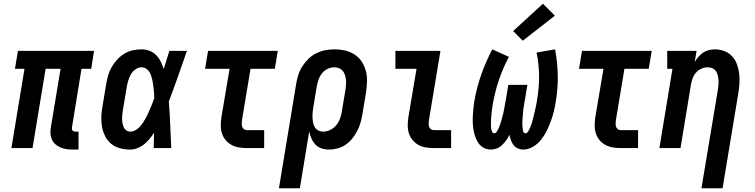

<svg xmlns="http://www.w3.org/2000/svg" viewBox="-20 -792 4040 1027"><path d="M368 8Q351 8 334.5 5.5Q318 3 303 -3.5Q288 -10 276 -20.5Q264 -31 257.5 -46Q251 -61 250 -77.5Q249 -94 252 -111L304 -424H224L154 0H41L111 -424H60L76 -520H483L468 -424H416L365 -111Q364 -107 364.5 -102Q365 -97 368 -94Q371 -91 375 -89.5Q379 -88 384 -88H400V8Z M676 8Q649 8 622 1Q595 -6 575 -22.5Q555 -39 543 -62.5Q531 -86 526 -112.5Q521 -139 522 -167Q523 -195 528 -222L548 -342Q552 -366 558.5 -389Q565 -412 577.5 -433.5Q590 -455 607 -473.5Q624 -492 645.5 -505Q667 -518 690.5 -523Q714 -528 738 -528Q760 -528 780.5 -520Q801 -512 815.5 -497Q830 -482 839.5 -463Q849 -444 856 -423Q863 -448 871 -472Q879 -496 886 -520H980Q956 -452 932.5 -384.5Q909 -317 883 -249Q888 -187 890.5 -124.5Q893 -62 896 0H802Q803 -20 803 -40.5Q803 -61 804 -82Q793 -65 779.5 -48.5Q766 -32 750 -19.5Q734 -7 715 0.5Q696 8 676 8ZM676 -88Q690 -88 703.5 -95Q717 -102 727 -113Q737 -124 745 -136Q753 -148 760 -161Q767 -174 773 -187Q779 -200 784.5 -213.5Q790 -227 795.5 -240.5Q801 -254 805 -267Q805 -279 804 -291.5Q803 -304 802 -316.5Q801 -329 799 -341Q797 -353 794.5 -365Q792 -377 788 -388.5Q784 -400 777.5 -409.5Q771 -419 760.5 -425.5Q750 -432 738 -432Q720 -432 704.5 -421Q689 -410 680 -394Q671 -378 666 -361Q661 -344 658 -327L638 -207Q636 -195 634.5 -183Q633 -171 633 -158.5Q633 -146 635 -134.5Q637 -123 641.5 -112.5Q646 -102 655 -95Q664 -88 676 -88Z M1300 0Q1278 0 1257 -3.5Q1236 -7 1218 -17Q1200 -27 1187 -42.5Q1174 -58 1167.5 -77.5Q1161 -97 1161 -119Q1161 -141 1164 -163L1208 -424H1077L1093 -520H1466L1450 -424H1320L1274 -147Q1273 -138 1273 -129.5Q1273 -121 1275.5 -113.5Q1278 -106 1285 -101Q1292 -96 1300 -96H1393V0Z M1472 215 1564 -342Q1568 -367 1575.5 -391Q1583 -415 1597 -437Q1611 -459 1630 -477.5Q1649 -496 1672.5 -507.5Q1696 -519 1720.5 -523.5Q1745 -528 1770 -528Q1799 -528 1826.5 -521.5Q1854 -515 1877 -500Q1900 -485 1915 -462Q1930 -439 1937 -412Q1944 -385 1943 -356Q1942 -327 1938 -298L1918 -178Q1914 -155 1907.5 -133Q1901 -111 1890 -90Q1879 -69 1863.5 -50Q1848 -31 1828 -17.5Q1808 -4 1785 2Q1762 8 1740 8Q1719 8 1699.5 1.5Q1680 -5 1667 -19Q1654 -33 1646 -51Q1638 -69 1634 -89L1584 215ZM1708 -88Q1728 -88 1746.5 -97Q1765 -106 1778 -121.5Q1791 -137 1798 -155.5Q1805 -174 1808 -193L1828 -313Q1830 -327 1831 -340Q1832 -353 1830.5 -366Q1829 -379 1825 -391.5Q1821 -404 1813 -413.5Q1805 -423 1793 -427.5Q1781 -432 1768 -432Q1749 -432 1731 -423Q1713 -414 1701 -398Q1689 -382 1683 -363.5Q1677 -345 1674 -327L1656 -220Q1654 -206 1652.5 -192Q1651 -178 1651.5 -164Q1652 -150 1654.5 -136.5Q1657 -123 1663.5 -112Q1670 -101 1682 -94.5Q1694 -88 1708 -88Z M2300 0Q2278 0 2257 -3.5Q2236 -7 2218 -17Q2200 -27 2187 -42.5Q2174 -58 2167.5 -77.5Q2161 -97 2161 -119Q2161 -141 2164 -163L2208 -424H2095V-520H2336L2274 -147Q2273 -138 2273 -129.5Q2273 -121 2275.5 -113.5Q2278 -106 2285 -101Q2292 -96 2300 -96H2393V0Z M2606 8Q2586 8 2569 -0.5Q2552 -9 2541 -24Q2530 -39 2523.5 -56.5Q2517 -74 2513.5 -93Q2510 -112 2509 -131.5Q2508 -151 2509 -170.5Q2510 -190 2512 -210Q2514 -230 2517 -250Q2523 -285 2532.5 -321.5Q2542 -358 2554 -392.5Q2566 -427 2581 -461Q2596 -495 2613 -528L2702 -488Q2686 -458 2673 -427.5Q2660 -397 2649 -365.5Q2638 -334 2630 -301Q2622 -268 2616 -236Q2615 -229 2614 -222Q2613 -215 2612 -208Q2611 -201 2610.5 -194Q2610 -187 2609 -180Q2608 -173 2607.5 -166Q2607 -159 2606.5 -152Q2606 -145 2606 -138Q2606 -131 2606 -124.5Q2606 -118 2606.5 -111Q2607 -104 2608.5 -97.5Q2610 -91 2613.5 -85Q2617 -79 2624 -79Q2631 -79 2635.5 -85.5Q2640 -92 2643.5 -98.5Q2647 -105 2649.5 -111.5Q2652 -118 2654.5 -124.5Q2657 -131 2659 -138Q2661 -145 2663 -151.5Q2665 -158 2666.5 -165Q2668 -172 2670 -178.5Q2672 -185 2673.5 -192Q2675 -199 2676 -205.5Q2677 -212 2678.5 -219Q2680 -226 2681 -233Q2682 -240 2683.5 -246.5Q2685 -253 2686 -260L2699 -338H2801L2788 -260Q2786 -252 2785 -244Q2784 -236 2782.5 -228Q2781 -220 2780 -212Q2779 -204 2778.5 -196Q2778 -188 2777 -180Q2776 -172 2775.5 -164.5Q2775 -157 2774.5 -149Q2774 -141 2774 -133Q2774 -125 2774.5 -117Q2775 -109 2776 -101.5Q2777 -94 2780 -86.5Q2783 -79 2791 -79Q2798 -79 2802.5 -85.5Q2807 -92 2810.5 -98.5Q2814 -105 2816.5 -111.5Q2819 -118 2821.5 -124.5Q2824 -131 2826 -138Q2828 -145 2829.5 -151.5Q2831 -158 2833 -165Q2835 -172 2836.5 -178.5Q2838 -185 2839.5 -192Q2841 -199 2842.5 -205.5Q2844 -212 2845.5 -219Q2847 -226 2848.5 -232.5Q2850 -239 2851 -246Q2852 -253 2853 -260Q2864 -324 2863.5 -386.5Q2863 -449 2850 -511L2949 -528Q2962 -459 2963.5 -390Q2965 -321 2953 -250Q2949 -223 2942.5 -196.5Q2936 -170 2926.5 -144Q2917 -118 2904.5 -92.5Q2892 -67 2874 -44.5Q2856 -22 2831 -7Q2806 8 2778 8Q2763 8 2749 1.5Q2735 -5 2726.5 -16.5Q2718 -28 2713 -42Q2708 -56 2705 -71Q2698 -56 2688 -42Q2678 -28 2665.5 -16Q2653 -4 2637.5 2Q2622 8 2606 8ZM2776 -574 2725 -626 2884 -772 2948 -708Z M3300 0Q3278 0 3257 -3.5Q3236 -7 3218 -17Q3200 -27 3187 -42.5Q3174 -58 3167.5 -77.5Q3161 -97 3161 -119Q3161 -141 3164 -163L3208 -424H3077L3093 -520H3466L3450 -424H3320L3274 -147Q3273 -138 3273 -129.5Q3273 -121 3275.5 -113.5Q3278 -106 3285 -101Q3292 -96 3300 -96H3393V0Z M3732 215 3820 -313Q3822 -326 3823 -339.5Q3824 -353 3823 -365.5Q3822 -378 3819 -390Q3816 -402 3809 -412Q3802 -422 3790.5 -427Q3779 -432 3766 -432Q3749 -432 3732 -424.5Q3715 -417 3703 -403.5Q3691 -390 3685 -373.5Q3679 -357 3676 -340L3620 0H3507L3577 -424H3549V-520H3706L3696 -460Q3704 -474 3715.5 -487.5Q3727 -501 3741 -510.5Q3755 -520 3771.5 -524Q3788 -528 3804 -528Q3830 -528 3854 -519Q3878 -510 3895 -492Q3912 -474 3921 -450.5Q3930 -427 3933.5 -402Q3937 -377 3935.5 -350.5Q3934 -324 3930 -298L3845 215Z"/></svg>

Font: Iosevka Gothic
Style: Bold Italic
Weight: 700
Italic angle: -9°
Monospace: yes
Designer: Belleve Invis
Foundry: Belleve Invis
Version: Version 15.5.1; ttfautohint (v1.8.4)